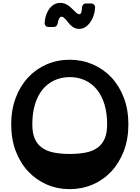

<svg xmlns="http://www.w3.org/2000/svg" viewBox="-20 -1303 972 1337"><path d="M452 -1150Q421 -1192 404.5 -1186Q388 -1180 382 -1142Q380 -1130 373 -1122.5Q366 -1115 352 -1115H320Q305 -1115 297.5 -1124Q290 -1133 291 -1146Q295 -1193 313.5 -1226Q332 -1259 358.5 -1273Q385 -1287 416.5 -1281.5Q448 -1276 478 -1246L506 -1219Q524 -1201 536.5 -1204.5Q549 -1208 551 -1251Q552 -1263 559.5 -1271Q567 -1279 581 -1279H613Q628 -1279 635.5 -1270Q643 -1261 642 -1248Q639 -1203 620 -1167Q601 -1131 573.5 -1114Q546 -1097 514 -1103.5Q482 -1110 452 -1150ZM466 14Q380 14 306 -18Q232 -50 176.5 -109Q121 -168 89.5 -251Q58 -334 58 -437Q58 -539 89.5 -622Q121 -705 176 -764Q231 -823 305.5 -855Q380 -887 466 -887Q551 -887 625.5 -855Q700 -823 755.5 -764Q811 -705 842.5 -622Q874 -539 874 -437Q874 -335 842.5 -252Q811 -169 755.5 -109.5Q700 -50 625.5 -18Q551 14 466 14ZM466 -766Q407 -766 358.5 -743.5Q310 -721 276 -679Q242 -637 223.5 -576Q205 -515 205 -437Q205 -376 222.5 -336.5Q240 -297 273.5 -273.5Q307 -250 355.5 -240.5Q404 -231 466 -231Q528 -231 576.5 -240.5Q625 -250 658 -273.5Q691 -297 708.5 -336.5Q726 -376 726 -437Q726 -515 707.5 -576Q689 -637 655 -679Q621 -721 573 -743.5Q525 -766 466 -766Z"/></svg>

Font: OpenDyslexic3
Style: Bold
Weight: 700
Designer: Abelardo Gonzalez
Version: Version 1.000;PS 001.001;hotconv 1.0.56